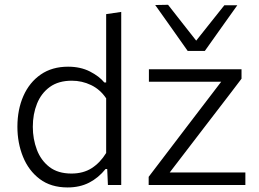

<svg xmlns="http://www.w3.org/2000/svg" viewBox="-20 -792 1108 822"><path d="M269.5 10.5Q198 10.5 150.2 -25.5Q102.5 -61.5 78.5 -120.8Q54.5 -180 54.5 -249.5Q54.5 -323 80.2 -381.2Q106 -439.5 154.5 -473Q203 -506.5 271.5 -506.5Q324.5 -506.5 364.8 -486Q405 -465.5 426.5 -439H434.5V-731.5L499 -741V0H442L439 -68.5H432Q401.5 -30.5 361.5 -10Q321.5 10.5 269.5 10.5ZM286 -49Q336.5 -49 372.8 -72.2Q409 -95.5 434.5 -137V-371Q409 -409 370 -427.8Q331 -446.5 287.5 -446.5Q230.5 -446.5 193.5 -419.8Q156.5 -393 138.5 -348.2Q120.5 -303.5 120.5 -249Q120.5 -197 137.8 -151.2Q155 -105.5 191.5 -77.2Q228 -49 286 -49ZM616.5 0V-35Q660 -92.5 702.2 -147.5Q744.5 -202.5 781 -251L927 -442H617.5V-495.5H1014V-455Q994.5 -429 967.8 -394.2Q941 -359.5 912.8 -322.5Q884.5 -285.5 859 -252.5L706.5 -53.5H1030.5V0ZM783.5 -574Q749 -623 714.2 -672.2Q679.5 -721.5 644.5 -770.5L699.5 -771.5Q730 -732.5 759.8 -694.5Q789.5 -656.5 820 -618Q850.5 -656 880.2 -693.8Q910 -731.5 940.5 -769.5H996Q961.5 -721 926.5 -672Q891.5 -623 857 -574Z"/></svg>

Font: Commissioner Light
Style: Regular
Weight: 300
Designer: Kostas Bartsokas
Foundry: Kostas Bartsokas
Version: Version 1.000; ttfautohint (v1.8.3)